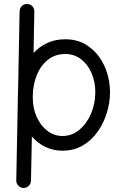

<svg xmlns="http://www.w3.org/2000/svg" viewBox="-20 -721 622 956"><path d="M304.7 -525.4Q360.4 -525.4 402.1 -502Q443.8 -478.5 471.9 -440.2Q500 -401.9 513.9 -355.5Q527.8 -309.1 527.8 -262.7Q527.8 -211.4 512.2 -159.9Q496.6 -108.4 466.6 -65.7Q436.5 -22.9 392.6 3.2Q348.6 29.3 291.5 29.3Q243.7 29.3 205.3 10.3Q167 -8.8 138.7 -41L134.3 178.7Q133.8 193.8 123 204.3Q112.3 214.8 97.2 214.8Q82 214.4 71.5 203.6Q61 192.9 61 177.7L68.8 -227.1Q68.8 -231.9 68.8 -237.3Q68.8 -250 69.8 -262.2L77.6 -665Q78.1 -680.7 88.9 -691.2Q99.6 -701.7 114.7 -701.2Q130.4 -700.7 140.9 -689.9Q151.4 -679.2 150.9 -664.1L147 -457Q175.3 -488.3 214.8 -506.8Q254.4 -525.4 304.7 -525.4ZM304.7 -452.1Q254.4 -452.1 218 -422.9Q181.6 -393.6 162.4 -345Q143.1 -296.4 143.1 -237.3Q143.1 -182.6 162.6 -138.9Q182.1 -95.2 215.8 -69.6Q249.5 -43.9 291.5 -43.9Q337.9 -43.9 374.8 -74.5Q411.6 -105 433.1 -155Q454.6 -205.1 454.6 -262.7Q454.6 -313.5 436 -356.7Q417.5 -399.9 383.8 -426Q350.1 -452.1 304.7 -452.1Z"/></svg>

Font: Mikhak-FD Regular
Style: FD-Regular
Weight: 400
Designer: Amin Abedi
Version: Version 3.2